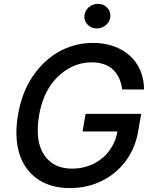

<svg xmlns="http://www.w3.org/2000/svg" viewBox="-20 -958 789 988"><path d="M72.1 -363.3Q90.9 -479.4 147 -563.2Q174 -603.3 207.6 -635.7Q241.1 -668 280.5 -690.5Q320 -713.1 364.7 -725.1Q409.4 -737.2 458.8 -737.2Q518.1 -737.2 566.4 -719.6Q614.7 -702.1 649.1 -670.5Q683.6 -638.8 702.4 -594.8Q721.2 -550.8 721.2 -497.5H608.7Q604.4 -530.2 592.7 -555.9Q581 -581.7 561.6 -599.8Q542.3 -617.9 514.7 -627.5Q487.2 -637.1 451 -637.1Q388.8 -637.1 333.5 -605.5Q305.4 -589.5 280.7 -566.2Q256 -543 236.3 -513Q216.6 -483 202.6 -445.7Q188.6 -408.4 181.1 -364Q159.1 -232.2 207 -160.9Q254.3 -90.2 350.9 -90.2Q394.5 -90.2 433.6 -103.7Q472.7 -117.2 503.6 -142Q534.4 -166.9 555.6 -202.4Q576.7 -237.9 584.5 -281.6H404.8L420.5 -372.2H706.7L692.1 -289.4Q685.4 -245 669.4 -205.4Q653.4 -165.8 629.4 -132.6Q605.5 -99.4 574.2 -73Q543 -46.5 506.2 -28.1Q469.5 -9.6 427.6 0.2Q385.7 9.9 340.2 9.9Q241.8 9.9 175.1 -35.5Q141.7 -58.2 117.7 -90.7Q93.8 -123.2 80.4 -164.6Q67.1 -206 64.8 -255.9Q62.5 -305.8 72.1 -363.3ZM414.1 -874.6Q414.8 -888.5 420.6 -900.2Q426.5 -911.9 436.1 -920.3Q445.7 -928.6 458.1 -933.4Q470.5 -938.2 484 -938.2Q497.5 -938.2 509.2 -933.8Q521 -929.3 530.5 -919.7Q548.7 -901.6 547.9 -874.6Q547.6 -861.2 541.5 -849.6Q535.5 -838.1 525.7 -829.5Q516 -821 503.6 -816.2Q491.1 -811.4 478 -811.4Q450.6 -811.4 431.8 -830.3Q413 -849.1 414.1 -874.6Z"/></svg>

Font: Inter P Medium
Style: Italic
Weight: 500
Italic angle: 9.39999°
Designer: Rasmus Andersson
Foundry: rsms
Version: Version 3.018;git-588b23468